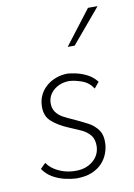

<svg xmlns="http://www.w3.org/2000/svg" viewBox="-75 -673 509 731"><g transform="rotate(-10 179.0 -308.0)"><path d="M160 8Q140 7 116.5 1.5Q93 -4 71 -16.5Q49 -29 34 -51L54 -71Q65 -55 82 -44Q99 -33 119.5 -27Q140 -21 162 -21Q201 -20 228.5 -41.5Q256 -63 258 -98Q259 -126 245.5 -142.5Q232 -159 209.5 -169Q187 -179 163 -189Q127 -204 102 -226Q77 -248 79 -288Q80 -310 89 -328.5Q98 -347 114 -361Q130 -375 151.5 -383Q173 -391 198 -391Q209 -390 228.5 -386Q248 -382 269.5 -371.5Q291 -361 308 -340L289 -317Q273 -342 246 -351.5Q219 -361 198 -362Q176 -362 157.5 -353.5Q139 -345 127 -329.5Q115 -314 114 -294Q113 -272 123.5 -257Q134 -242 152 -232.5Q170 -223 191 -214Q217 -202 241 -189.5Q265 -177 279.5 -156.5Q294 -136 292 -102Q291 -84 283.5 -64.5Q276 -45 260.5 -28.5Q245 -12 220.5 -2Q196 8 160 8ZM354 -624 242 -491H215L317 -624Z"/></g></svg>

Font: Josefin Sans Thin ExtraLight
Style: Italic
Weight: 250
Italic angle: -7°
Version: Version 2.000